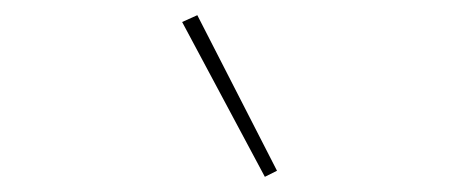

<svg xmlns="http://www.w3.org/2000/svg" viewBox="-20 -785 616 253"><path d="M329 -552 345 -560 240 -765 220 -756Z"/></svg>

Font: Iosevka Sparkle Thin
Style: Italic
Weight: 100
Italic angle: -9°
Designer: Belleve Invis
Foundry: Belleve Invis
Version: Version 4.5.0; ttfautohint (v1.8.3)